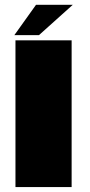

<svg xmlns="http://www.w3.org/2000/svg" viewBox="-20 -756 364 776"><path d="M42.5 0H269.5V-593H42.5ZM38 -614H137.5L274 -736.5H125.5Z"/></svg>

Font: Anybody UltraCondensed Thin Black
Style: Regular
Weight: 900
Version: Version 1.111